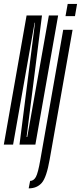

<svg xmlns="http://www.w3.org/2000/svg" viewBox="-56 -756 423 1004"><path d="M-36 0H12.5L125 -637H127L46 0H129L248 -675H199.5L86.5 -39.5H83L163.5 -675H83ZM94 229Q137 229 162.2 200.5Q187.5 172 204 76.5L323.5 -600H274.5L155 79Q143 149 131.5 169.5Q120 190 101.5 190ZM298 -735.5 286.5 -671.5H336L347 -735.5Z"/></svg>

Font: Anybody UltraCondensed Light
Style: Italic
Weight: 300
Width: 1
Italic angle: -10°
Version: Version 1.113;gftools[0.9.25]